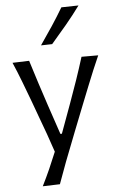

<svg xmlns="http://www.w3.org/2000/svg" viewBox="-65 -862 677 1110"><g transform="rotate(-5 273.5 -306.5)"><path d="M137.2 205 236.9 201.8Q256.9 145.3 283.3 75.4Q309.7 5.5 349.4 -94.4L407.3 -241Q433.5 -306.6 452.1 -353.5Q470.8 -400.3 487.2 -439.6Q503.7 -478.8 522.5 -521.3H425.5Q405 -455.2 382.7 -390Q360.4 -324.8 335.9 -257.9L273.7 -87.9H265.1L207.8 -257.6Q185.1 -326.2 163.9 -391.3Q142.7 -456.4 121.8 -524.5L25.1 -521.3Q49.4 -465.4 71.8 -406.7Q94.2 -348.1 115.2 -291.7L149.7 -197.2Q168.5 -147.1 187.7 -93.7Q206.9 -40.3 224 11.8Q204.4 60 182.9 108.4Q161.3 156.9 137.2 205ZM198 -607.4 262.9 -609Q308 -660.6 351.3 -712.6Q394.6 -764.6 434 -818.4L334.3 -816.2Q303.3 -763.8 268.9 -711.8Q234.5 -659.9 198 -607.4Z"/></g></svg>

Font: Pinar FD VF
Style: Regular
Weight: 300
Designer: Amin Abedi
Version: Version 2.000